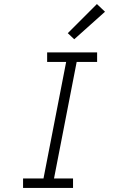

<svg xmlns="http://www.w3.org/2000/svg" viewBox="-20 -929 590 949"><path d="M341 0H94V-47H195L307 -623H213V-670H460V-623H359L247 -47H341ZM347 -735 315 -765 459 -909 499 -871Z"/></svg>

Font: Lode Dark
Style: Italic
Weight: 400
Italic angle: -11°
Monospace: yes
Designer: Belleve Invis
Foundry: Belleve Invis
Version: Version 29.2.0; ttfautohint (v1.8.3)